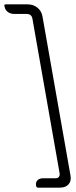

<svg xmlns="http://www.w3.org/2000/svg" viewBox="-37 -716 348 880"><path d="M238 144H138Q130 144 129 137L128 134Q126 119 135 110Q144 101 161 101H218Q229 101 233.5 94Q238 87 236 77L112 -628Q109 -652 85 -652H29Q11 -652 -1.5 -661.5Q-14 -671 -16 -686L-17 -689Q-19 -696 -10 -696H90Q116 -696 135 -680.5Q154 -665 158 -639L286 88Q291 113 277.5 128.5Q264 144 238 144Z"/></svg>

Font: Zain Light
Style: Italic
Weight: 300
Italic angle: -10°
Designer: Zain,Boutros
Foundry: Mobile Telecommunications Company (Zain), 2024
Version: Version 1.51; ttfautohint (v1.8.4)